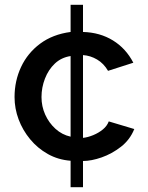

<svg xmlns="http://www.w3.org/2000/svg" viewBox="-20 -665 620 805"><path d="M276 120V9Q224 5 181 -19Q138 -43 106.5 -81Q75 -119 58 -164.5Q41 -210 41 -258Q41 -326 68.5 -384.5Q96 -443 148.5 -482Q201 -521 276 -531V-645H328V-531Q399 -529 453.5 -495.5Q508 -462 539 -402L433 -368Q415 -399 387 -415.5Q359 -432 328 -434V-87Q348 -89 371 -98.5Q394 -108 411.5 -122.5Q429 -137 436 -156L543 -124Q525 -79 487 -49.5Q449 -20 406 -5Q363 10 328 10V120ZM154 -258Q154 -219 169.5 -184.5Q185 -150 212.5 -125Q240 -100 276 -92V-430Q237 -424 210 -398.5Q183 -373 168.5 -335.5Q154 -298 154 -258Z"/></svg>

Font: Raleway SemiBold
Style: Regular
Weight: 600
Designer: Matt McInerney, Pablo Impallari, Rodrigo Fuenzalida
Foundry: Matt McInerney, Pablo Impallari, Rodrigo Fuenzalida
Version: Version 4.026